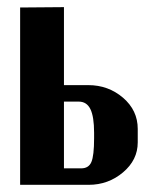

<svg xmlns="http://www.w3.org/2000/svg" viewBox="-20 -515 435 535"><path d="M158.2 -277.8H226.1Q281.7 -277.8 322.8 -242.7Q363.8 -207.5 363.8 -155.8V-118.2Q363.8 -69.3 322.8 -34.7Q281.7 0 227.1 0H36.1V-494.1L158.2 -495.1ZM242.2 -129.9V-145Q242.2 -189.9 231.9 -210.9Q221.7 -231.9 199.2 -231.9H158.2V-45.9H206.1Q227.1 -45.9 234.6 -63.5Q242.2 -81.1 242.2 -129.9Z"/></svg>

Font: Moniqa Black Paragraph
Style: Regular
Weight: 900
Designer: Rajesh Rajput
Foundry: Rajesh Rajput
Version: Version 1.000